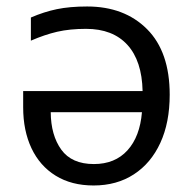

<svg xmlns="http://www.w3.org/2000/svg" viewBox="-20 -565 602 595"><path d="M250 -544.9Q365.7 -544.9 435.8 -474.6Q505.9 -404.3 505.9 -271.5Q505.9 -185.1 476.8 -122.1Q447.8 -59.1 394.8 -24.7Q341.8 9.8 270 9.8Q201.7 9.8 152.6 -20.5Q103.5 -50.8 77.6 -105.5Q51.8 -160.2 51.8 -232.4V-282.7H421.9Q419.9 -376.5 374.8 -426Q329.6 -475.6 246.6 -475.6Q196.3 -475.6 157.2 -466.6Q118.2 -457.5 75.7 -439V-510.7Q116.2 -528.3 156.2 -536.6Q196.3 -544.9 250 -544.9ZM419.9 -217.3H137.2Q137.7 -146 169.9 -101.3Q202.1 -56.6 271 -56.6Q336.4 -56.6 375 -99.1Q413.6 -141.6 419.9 -217.3Z"/></svg>

Font: Open Sans
Style: Regular
Weight: 400
Designer: Monotype Design Team
Foundry: Monotype Imaging Inc.
Version: Version 3.000; ttfautohint (v1.8.4)